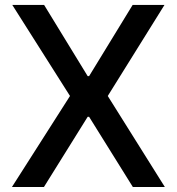

<svg xmlns="http://www.w3.org/2000/svg" viewBox="-20 -747 706 767"><path d="M27.7 0 259.6 -363.6 29.1 -727.3H156.2L330.3 -442.8H335.9L509.9 -727.3H637.1L410.5 -363.6L638.5 0H510.7L335.9 -280.5H330.3L155.5 0Z"/></svg>

Font: Cannonade Med
Style: Regular
Weight: 500
Designer: Rasmus Andersson
Foundry: rsms
Version: Version 3.012;git-f93a4a705